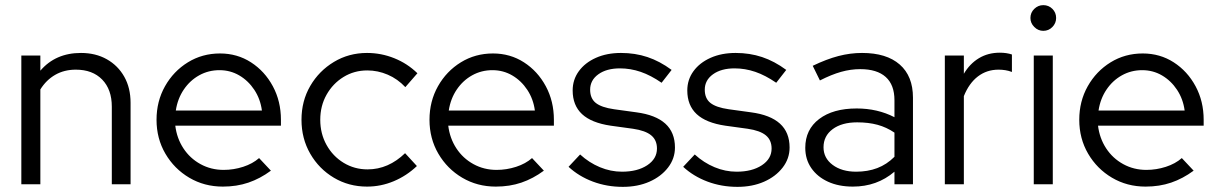

<svg xmlns="http://www.w3.org/2000/svg" viewBox="-20 -717 4743 747"><path d="M63 0V-501H137V-442Q196 -511 295 -511Q352 -511 395.5 -486.5Q439 -462 463.5 -418.5Q488 -375 488 -317V0H415V-302Q415 -369 377.5 -407.5Q340 -446 275 -446Q230 -446 195 -426Q160 -406 137 -369V0Z M847 9Q775 9 716.5 -25.5Q658 -60 623.5 -119Q589 -178 589 -251Q589 -323 622 -381.5Q655 -440 711 -474.5Q767 -509 836 -509Q903 -509 956.5 -474.5Q1010 -440 1041.5 -381.5Q1073 -323 1073 -251V-228H662Q668 -179 693.5 -140Q719 -101 760 -78.5Q801 -56 850 -56Q889 -56 926 -68Q963 -80 988 -102L1034 -53Q992 -22 946.5 -6.5Q901 9 847 9ZM664 -287H999Q993 -332 969.5 -367.5Q946 -403 911 -423.5Q876 -444 834 -444Q791 -444 755 -424Q719 -404 695 -368.5Q671 -333 664 -287Z M1408 9Q1337 9 1279 -25.5Q1221 -60 1187 -119Q1153 -178 1153 -251Q1153 -324 1187 -382.5Q1221 -441 1279 -476Q1337 -511 1408 -511Q1463 -511 1514 -490.5Q1565 -470 1604 -432L1557 -378Q1527 -410 1488.5 -426.5Q1450 -443 1409 -443Q1358 -443 1316.5 -417.5Q1275 -392 1250.5 -348.5Q1226 -305 1226 -251Q1226 -197 1250.5 -153Q1275 -109 1317 -83.5Q1359 -58 1410 -58Q1451 -58 1487.5 -74Q1524 -90 1556 -121L1602 -71Q1562 -33 1512 -12Q1462 9 1408 9Z M1909 9Q1837 9 1778.5 -25.5Q1720 -60 1685.5 -119Q1651 -178 1651 -251Q1651 -323 1684 -381.5Q1717 -440 1773 -474.5Q1829 -509 1898 -509Q1965 -509 2018.5 -474.5Q2072 -440 2103.5 -381.5Q2135 -323 2135 -251V-228H1724Q1730 -179 1755.5 -140Q1781 -101 1822 -78.5Q1863 -56 1912 -56Q1951 -56 1988 -68Q2025 -80 2050 -102L2096 -53Q2054 -22 2008.5 -6.5Q1963 9 1909 9ZM1726 -287H2061Q2055 -332 2031.5 -367.5Q2008 -403 1973 -423.5Q1938 -444 1896 -444Q1853 -444 1817 -424Q1781 -404 1757 -368.5Q1733 -333 1726 -287Z M2403 10Q2341 10 2286.5 -10.5Q2232 -31 2192 -68L2237 -116Q2272 -84 2314 -66.5Q2356 -49 2400 -49Q2460 -49 2498 -74Q2536 -99 2536 -139Q2536 -172 2513.5 -190.5Q2491 -209 2443 -216L2356 -228Q2281 -239 2244.5 -273Q2208 -307 2208 -365Q2208 -407 2232 -440Q2256 -473 2298.5 -492Q2341 -511 2396 -511Q2451 -511 2499 -495Q2547 -479 2593 -445L2554 -395Q2512 -424 2472.5 -437.5Q2433 -451 2392 -451Q2340 -451 2308 -428Q2276 -405 2276 -368Q2276 -334 2298 -316.5Q2320 -299 2369 -292L2456 -280Q2531 -270 2568.5 -236Q2606 -202 2606 -143Q2606 -100 2579 -65Q2552 -30 2506.5 -10Q2461 10 2403 10Z M2849 10Q2787 10 2732.5 -10.5Q2678 -31 2638 -68L2683 -116Q2718 -84 2760 -66.5Q2802 -49 2846 -49Q2906 -49 2944 -74Q2982 -99 2982 -139Q2982 -172 2959.5 -190.5Q2937 -209 2889 -216L2802 -228Q2727 -239 2690.5 -273Q2654 -307 2654 -365Q2654 -407 2678 -440Q2702 -473 2744.5 -492Q2787 -511 2842 -511Q2897 -511 2945 -495Q2993 -479 3039 -445L3000 -395Q2958 -424 2918.5 -437.5Q2879 -451 2838 -451Q2786 -451 2754 -428Q2722 -405 2722 -368Q2722 -334 2744 -316.5Q2766 -299 2815 -292L2902 -280Q2977 -270 3014.5 -236Q3052 -202 3052 -143Q3052 -100 3025 -65Q2998 -30 2952.5 -10Q2907 10 2849 10Z M3298 9Q3243 9 3201.5 -10Q3160 -29 3136.5 -63Q3113 -97 3113 -142Q3113 -213 3167 -254Q3221 -295 3313 -295Q3394 -295 3460 -261V-327Q3460 -387 3426 -417.5Q3392 -448 3327 -448Q3290 -448 3252.5 -437.5Q3215 -427 3170 -404L3142 -461Q3196 -487 3242 -499Q3288 -511 3334 -511Q3429 -511 3480.5 -466Q3532 -421 3532 -337V0H3460V-49Q3426 -20 3385.5 -5.5Q3345 9 3298 9ZM3184 -144Q3184 -102 3219.5 -75.5Q3255 -49 3311 -49Q3356 -49 3393 -63Q3430 -77 3460 -107V-201Q3429 -222 3394 -231.5Q3359 -241 3315 -241Q3255 -241 3219.5 -214.5Q3184 -188 3184 -144Z M3656 0V-501H3730V-430Q3753 -469 3788.5 -490.5Q3824 -512 3870 -512Q3896 -512 3917 -505V-437Q3904 -442 3891 -444Q3878 -446 3865 -446Q3819 -446 3784.5 -419.5Q3750 -393 3730 -343V0Z M4002 0V-501H4076V0ZM4039 -597Q4019 -597 4004 -612Q3989 -627 3989 -647Q3989 -668 4004 -682.5Q4019 -697 4039 -697Q4060 -697 4074.5 -682.5Q4089 -668 4089 -647Q4089 -627 4074.5 -612Q4060 -597 4039 -597Z M4437 9Q4365 9 4306.5 -25.5Q4248 -60 4213.5 -119Q4179 -178 4179 -251Q4179 -323 4212 -381.5Q4245 -440 4301 -474.5Q4357 -509 4426 -509Q4493 -509 4546.5 -474.5Q4600 -440 4631.5 -381.5Q4663 -323 4663 -251V-228H4252Q4258 -179 4283.5 -140Q4309 -101 4350 -78.5Q4391 -56 4440 -56Q4479 -56 4516 -68Q4553 -80 4578 -102L4624 -53Q4582 -22 4536.5 -6.5Q4491 9 4437 9ZM4254 -287H4589Q4583 -332 4559.5 -367.5Q4536 -403 4501 -423.5Q4466 -444 4424 -444Q4381 -444 4345 -424Q4309 -404 4285 -368.5Q4261 -333 4254 -287Z"/></svg>

Font: Red Hat Display Variable
Style: Regular
Weight: 400
Designer: Pentagram, MCKL
Foundry: Pentagram, MCKL
Version: Version 1.021